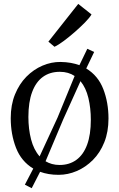

<svg xmlns="http://www.w3.org/2000/svg" viewBox="-20 -885 611 984"><path d="M142.5 79.5 107.5 61.5 150.5 -21Q89 -58 62 -127.5Q35 -197 35 -279.5Q35 -347.5 56.8 -401Q78.5 -454.5 115.2 -491.8Q152 -529 197.5 -548.5Q243 -568 290.5 -567.5Q318.5 -567 342.5 -562.8Q366.5 -558.5 387 -551L427.5 -635L462.5 -618.5L422 -534Q483 -497 509.5 -428.2Q536 -359.5 536 -277.5Q536 -209.5 514.5 -155.8Q493 -102 456 -65Q419 -28 373.5 -8.5Q328 11 280.5 11Q253 11 229.5 7Q206 3 185.5 -4.5ZM183 -83.5 275 -282.5 362.5 -495.5Q347 -506 328 -511.5Q309 -517 286.5 -517Q236 -517 200 -491Q164 -465 144.8 -413.5Q125.5 -362 125.5 -285.5Q125.5 -224 139.2 -170.8Q153 -117.5 183 -83.5ZM285.5 -39.5Q335.5 -39.5 371.5 -65.8Q407.5 -92 426.5 -143.5Q445.5 -195 445.5 -271Q445.5 -330.5 433 -382.8Q420.5 -435 392.5 -469L304 -273L213.5 -58.5Q228.5 -49.5 246.5 -44.5Q264.5 -39.5 285.5 -39.5ZM259 -645.5 228 -671.5 381 -865 449 -811Q439.5 -794.5 415.8 -770.2Q392 -746 362.5 -720.2Q333 -694.5 305.5 -674.2Q278 -654 260 -645.5Z"/></svg>

Font: Merriweather 24pt Light
Style: Regular
Weight: 300
Designer: Eben Sorkin
Foundry: Eben Sorkin
Version: Version 2.100